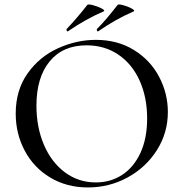

<svg xmlns="http://www.w3.org/2000/svg" viewBox="-20 -811 806 843"><path d="M49 -312Q49 -415 101 -488.5Q153 -562 234.5 -599Q316 -636 401 -636Q496 -636 568 -591.5Q640 -547 678.5 -474Q717 -401 717 -319Q717 -228 669 -152Q621 -76 540.5 -32Q460 12 366 12Q273 12 200.5 -31.5Q128 -75 88.5 -149.5Q49 -224 49 -312ZM626 -291Q626 -383 593.5 -456Q561 -529 500.5 -570.5Q440 -612 360 -612Q256 -612 198 -541.5Q140 -471 140 -347Q140 -252 173 -175Q206 -98 265.5 -54Q325 -10 401 -10Q465 -10 516 -43Q567 -76 596.5 -139.5Q626 -203 626 -291ZM277 -673Q274 -673 272.5 -677.5Q271 -682 273 -684Q322 -736 363 -789Q366 -794 387.5 -788.5Q409 -783 426 -774Q443 -765 435 -761Q356 -727 279 -674ZM410 -673Q407 -673 405.5 -677.5Q404 -682 406 -684Q429 -707 452.5 -735Q476 -763 496 -789Q499 -794 520 -788.5Q541 -783 557.5 -774Q574 -765 567 -761Q488 -727 412 -674Z"/></svg>

Font: Cormorant Infant Medium
Style: Regular
Weight: 500
Designer: Christian Thalmann (Catharsis Fonts)
Version: Version 3.000